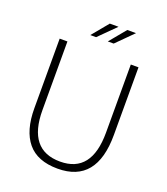

<svg xmlns="http://www.w3.org/2000/svg" viewBox="-159 -991 966 1112"><g transform="rotate(20 324.0 -434.5)"><path d="M326.7 11.7Q201.7 11.7 141.4 -61Q81.1 -133.8 81.1 -272V-700.2H128.9V-277.3Q128.9 -31.7 326.2 -31.7Q519.5 -31.7 519.5 -279.8V-700.2H566.9V-283.2Q566.9 11.7 326.7 11.7ZM432.1 -881.3H485.8L384.8 -780.3H348.6ZM324.2 -881.3H377.9L276.4 -780.3H240.7Z"/></g></svg>

Font: DavidDev Light
Style: Regular
Weight: 300
Designer: David.dev
Foundry: David.dev
Version: Version 1.001;FEAKit 1.0